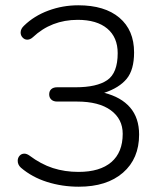

<svg xmlns="http://www.w3.org/2000/svg" viewBox="-20 -698 600 726"><path d="M59 -64Q47 -75 47 -90Q47 -101 54 -109Q61 -117 72 -117Q81 -117 91 -110Q135 -77 180 -62.5Q225 -48 277 -48Q358 -48 401 -85Q444 -122 444 -192Q444 -248 399 -281Q354 -314 271 -314H196Q182 -314 174 -321.5Q166 -329 166 -341Q166 -354 174 -361Q182 -368 196 -368H266Q346 -368 385.5 -395Q425 -422 425 -497Q425 -557 385.5 -590Q346 -623 274 -623Q174 -623 104 -557Q94 -548 83 -548Q73 -548 65.5 -556Q58 -564 58 -575Q58 -589 71 -601Q109 -638 163 -658Q217 -678 276 -678Q376 -678 431.5 -631Q487 -584 487 -500Q487 -434 459 -400Q431 -366 374 -347Q438 -331 472 -291.5Q506 -252 506 -189Q506 -98 445 -45Q384 8 278 8Q215 8 158 -10Q101 -28 59 -64Z"/></svg>

Font: SN Pro Light
Style: Regular
Weight: 300
Designer: Tobias Whetton
Foundry: Supernotes
Version: Version 1.002